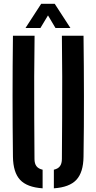

<svg xmlns="http://www.w3.org/2000/svg" viewBox="-20 -989 510 1016"><path d="M48.5 -160Q46.5 -320 46.5 -480.2Q46.5 -640.5 48.5 -800H163Q161.5 -693.5 161 -583.8Q160.5 -474 161.2 -364.2Q162 -254.5 162.5 -148Q162.5 -123.5 172.8 -109.8Q183 -96 205.5 -91V7.5Q123 2 86.2 -37.5Q49.5 -77 48.5 -160ZM265 7.5V-91Q287.5 -96 297.5 -110Q307.5 -124 307.5 -148Q308 -254.5 308.8 -364.2Q309.5 -474 309.2 -583.8Q309 -693.5 307.5 -800H422Q424 -640.5 424.2 -480.2Q424.5 -320 422 -160Q421 -77 384.2 -37.5Q347.5 2 265 7.5ZM115 -841 198 -969H269.5L352.5 -841H273.5L234 -907.5L194 -841Z"/></svg>

Font: Big Shoulders Stencil Text Thin
Style: Bold
Weight: 700
Version: Version 2.001